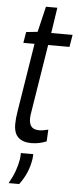

<svg xmlns="http://www.w3.org/2000/svg" viewBox="-59 -694 389 941"><g transform="rotate(5 135.0 -223.5)"><path d="M192 -63 189 -5Q153 10 114 10Q73 10 50.5 -10.5Q28 -31 28 -76Q28 -104 34 -139L88 -476H33L42 -530L98 -536L128 -662H184L165 -536H270L260 -476H155L102 -145Q100 -135 99 -126Q98 -117 98 -109Q98 -83 109.5 -69.5Q121 -56 148 -56Q158 -56 169 -58Q180 -60 192 -63ZM68 63H129Q129 74 127 89Q121 126 107.5 156.5Q94 187 73 215H21Q40 182 50.5 152.5Q61 123 66 94Q68 78 68 63Z"/></g></svg>

Font: Georama Condensed
Style: Italic
Weight: 400
Width: 3
Italic angle: -9°
Designer: Jean-Baptiste Levee
Foundry: Production Type
Version: Version 1.000